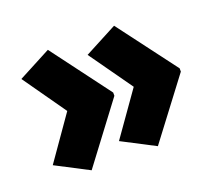

<svg xmlns="http://www.w3.org/2000/svg" viewBox="-89 -642 815 722"><g transform="rotate(-20 318.5 -281.0)"><path d="M606 -274 429 -40 298 -108 420 -281 298 -453 429 -522 606 -287ZM340 -274 164 -40 33 -108 154 -281 33 -453 164 -522 340 -287Z"/></g></svg>

Font: Noto Sans Lao SemiCondensed Black
Style: Regular
Weight: 900
Width: 4
Designer: Monotype Design Team
Foundry: Monotype Imaging Inc.
Version: Version 2.003; ttfautohint (v1.8.4.7-5d5b)